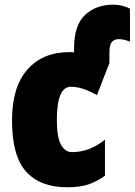

<svg xmlns="http://www.w3.org/2000/svg" viewBox="-20 -784 571 814"><path d="M265 10Q318 10 354 -2Q390 -14 425 -39V-192Q360 -139 285 -139Q256 -139 238.5 -170.5Q221 -202 221 -275Q221 -416 280 -416Q308 -416 335 -406.5Q362 -397 391 -381L444 -517V-567Q444 -618 483 -618Q498 -618 510.5 -614.5Q523 -611 531 -608V-747Q524 -752 504 -758Q484 -764 458 -764Q388 -764 341 -721Q294 -678 294 -579V-562Q289 -563 274 -563Q161 -563 96 -489Q31 -415 31 -274Q31 -122 91 -56Q151 10 265 10Z"/></svg>

Font: Noto Sans Display SemiCondensed Black
Style: Regular
Weight: 900
Width: 4
Designer: Monotype Design Team
Foundry: Monotype Imaging Inc.
Version: Version 1.900